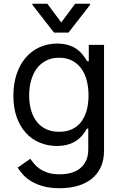

<svg xmlns="http://www.w3.org/2000/svg" viewBox="-20 -784 649 1020"><path d="M296.9 215.9Q251.1 215.9 215.4 206.9Q179.7 197.8 152.5 182.7Q125.4 167.6 106 147.7Q86.6 127.8 73.9 106.5L140.6 59.7Q149.1 71 160.7 85.2Q172.2 99.4 190 112Q207.7 124.6 233.7 133.3Q259.6 142 296.9 142Q329.9 142 357.8 134.2Q385.7 126.4 405.9 110.1Q426.1 93.8 437.5 68.9Q448.9 44 448.9 9.9V-100.9H441.8Q437.1 -93.4 430.9 -83.6Q424.7 -73.9 416 -63.6Q407.3 -53.3 395.2 -43.5Q383.2 -33.7 367 -25.9Q350.9 -18.1 330.1 -13.3Q309.3 -8.5 282.7 -8.5Q233.3 -8.5 190.9 -26.3Q148.4 -44 117.4 -78.1Q86.3 -112.2 68.7 -161.9Q51.1 -211.6 51.1 -275.6Q51.1 -338.4 68.2 -389.6Q85.2 -440.7 115.9 -476.9Q146.7 -513.1 189.6 -532.8Q232.6 -552.6 284.1 -552.6Q310.7 -552.6 331.5 -547.6Q352.3 -542.6 368.4 -534.6Q384.6 -526.6 396.7 -516.3Q408.7 -506 417.4 -495.7Q426.1 -485.4 432.4 -475.7Q438.6 -465.9 443.2 -458.8H451.7V-545.5H532.7V15.6Q532.7 68.5 514.2 106.4Q495.7 144.2 463.8 168.5Q431.8 192.8 388.8 204.4Q345.9 215.9 296.9 215.9ZM294 -83.8Q332 -83.8 361.2 -96.9Q390.3 -110.1 410 -135.1Q429.7 -160.2 440 -196Q450.3 -231.9 450.3 -277Q450.3 -321.4 440.3 -358.1Q430.4 -394.9 410.7 -421.3Q391 -447.8 361.7 -462.5Q332.4 -477.3 294 -477.3Q254.3 -477.3 224.3 -461.6Q194.2 -446 174.5 -418.9Q154.8 -391.7 144.9 -355.1Q134.9 -318.5 134.9 -277Q134.9 -234.4 145.1 -198.9Q155.2 -163.4 175.1 -137.8Q195 -112.2 224.8 -98Q254.6 -83.8 294 -83.8ZM305.4 -664.8 379.3 -764.2H458.8V-758.5L343.8 -610.8H267L152 -758.5V-764.2H231.5Z"/></svg>

Font: Interop
Style: Regular
Weight: 400
Designer: Rasmus Andersson, Google, Jang Haemin
Foundry: jhaemin
Version: Version 1.008